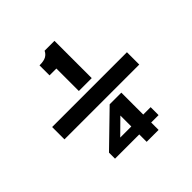

<svg xmlns="http://www.w3.org/2000/svg" viewBox="-187 -848 991 991"><g transform="rotate(-45 308.0 -352.5)"><path d="M35 -309V-399H581V-309ZM264 -433V-597H214V-670Q246.5 -670 262.5 -679.2Q278.5 -688.5 286 -705H358V-433ZM326 0V-54H149V-98L328 -272H413V-112H467V-54H413V0ZM245 -112H326V-192Z"/></g></svg>

Font: Overpass Mono Light
Style: Regular
Weight: 300
Monospace: yes
Designer: Delve Withrington, Dave Bailey
Foundry: Delve Fonts LLC
Version: Version 4.000